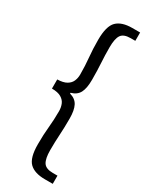

<svg xmlns="http://www.w3.org/2000/svg" viewBox="-245 -839 828 1057"><g transform="rotate(30 169.0 -311.0)"><path d="M254 170Q188 170 156 139Q124 108 124 22Q124 -40 129 -89Q134 -138 134 -194Q134 -217 126 -237Q118 -257 97 -269.5Q76 -282 38 -282V-340Q76 -341 97 -353.5Q118 -366 126 -385.5Q134 -405 134 -426Q134 -483 129 -532Q124 -581 124 -642Q124 -729 156 -760.5Q188 -792 254 -792H304V-739H275Q230 -739 214.5 -715.5Q199 -692 199 -637Q199 -586 202 -539Q205 -492 205 -434Q205 -380 190 -351.5Q175 -323 138 -313V-308Q175 -298 190 -269Q205 -240 205 -187Q205 -130 202 -82.5Q199 -35 199 16Q199 70 214.5 94Q230 118 275 118H304V170Z"/></g></svg>

Font: Chocolate Classical Sans
Style: Regular
Weight: 400
Designer: 田海東、宇文滿月
Foundry: Moonlit Owen
Version: Version 1.001